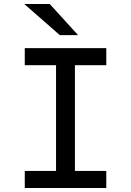

<svg xmlns="http://www.w3.org/2000/svg" viewBox="-20 -941 656 961"><path d="M260.5 0V-700H355V0ZM104 0V-85.5H512V0ZM104 -614.5V-700H512V-614.5ZM279.5 -765 101.5 -921H229L371 -765Z"/></svg>

Font: Overpass Mono Light Medium
Style: Regular
Weight: 500
Monospace: yes
Version: Version 4.000